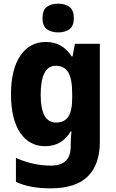

<svg xmlns="http://www.w3.org/2000/svg" viewBox="-20 -788 631 1048"><path d="M230 -559Q321 -559 371 -480H376L389 -549H525V-14Q525 110 459 175Q393 240 256 240Q201 240 155.5 232Q110 224 67 205V74Q161 116 257 116Q311 116 338.5 90.5Q366 65 366 9V0Q366 -16 367 -35Q368 -54 370 -71H366Q318 10 226 10Q139 10 89.5 -64.5Q40 -139 40 -273Q40 -409 91 -484Q142 -559 230 -559ZM284 -429Q202 -429 202 -270Q202 -119 286 -119Q331 -119 352.5 -150.5Q374 -182 374 -254V-277Q374 -356 353 -392.5Q332 -429 284 -429ZM298 -768Q336 -768 359.5 -750Q383 -732 383 -689Q383 -646 359 -628.5Q335 -611 298 -611Q260 -611 236 -628.5Q212 -646 212 -689Q212 -733 235.5 -750.5Q259 -768 298 -768Z"/></svg>

Font: Noto Sans Malayalam SemiCondensed ExtraBold
Style: Regular
Weight: 800
Width: 4
Designer: Jelle Bosma - Monotype Design Team
Foundry: Monotype Imaging Inc.
Version: Version 2.104; ttfautohint (v1.8.4.7-5d5b)